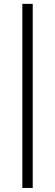

<svg xmlns="http://www.w3.org/2000/svg" viewBox="-20 -730 278 971"><path d="M145.5 220.5H93V-710.5H145.5Z"/></svg>

Font: Anek Odia Medium Light
Style: Regular
Weight: 300
Version: Version 1.003